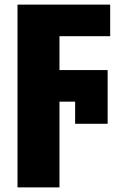

<svg xmlns="http://www.w3.org/2000/svg" viewBox="-20 -573 530 833"><path d="M56 240V-553H458V-416H238V-269H447V-36H306V-132H238V240Z"/></svg>

Font: Noto Sans Display Black Narrow
Style: Regular
Weight: 900
Width: 4
Designer: Monotype Design team
Foundry: Monotype Imaging Inc.
Version: Version 1.000